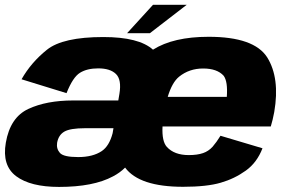

<svg xmlns="http://www.w3.org/2000/svg" viewBox="-20 -748 1159 775"><path d="M218.5 6.5Q357 6.5 436 -36Q464 -50.5 485 -71.5Q542.5 6 719 6Q815 6 871 -10.5Q926.5 -26.5 972.5 -59.5Q1017.5 -92 1039.5 -149.5L870 -200Q854 -174 838 -155.5Q821.5 -137.5 799.5 -130Q776.5 -122 742 -122Q683.5 -122 653.5 -155Q633 -177.5 636 -237.5H1073Q1081 -263.5 1087 -296Q1110.5 -433 1058.5 -516.5Q1005.5 -599.5 822 -599.5Q680 -599.5 597.5 -547.5Q541 -598.5 397 -598.5Q233.5 -598.5 169.5 -547.2Q105.5 -496 67 -428L248.5 -372Q274 -436.5 302.8 -454.2Q331.5 -472 376.5 -472Q425 -472 448.2 -449.2Q471.5 -426.5 462 -369L457.5 -342.5H275.5Q167.5 -342.5 94.2 -308.2Q21 -274 3.5 -172Q-12.5 -80 45.2 -36.8Q103 6.5 218.5 6.5ZM657 -357Q674.5 -415.5 703 -438.5Q744 -471.5 800 -471.5Q856.5 -471.5 883 -442Q900 -418.5 895.5 -357ZM434.5 -210Q421 -158.5 390.5 -138Q354.5 -114 295.5 -114Q236.5 -114 221.8 -130.8Q207 -147.5 210.5 -171.5Q216 -203 239.8 -216.8Q263.5 -230.5 323.5 -230.5H438ZM493 -614H585L733.5 -728.5H597.5Z"/></svg>

Font: Anybody Thin ExtraBold
Style: Italic
Weight: 800
Italic angle: -10°
Version: Version 1.113;gftools[0.9.25]